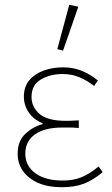

<svg xmlns="http://www.w3.org/2000/svg" viewBox="-20 -772 470 804"><path d="M238 12Q181 12 140 -6Q99 -24 76.5 -55.5Q54 -87 54 -128Q54 -182 86.5 -212Q119 -242 158 -252V-256Q121 -271 100.5 -301Q80 -331 80 -368Q80 -408 102 -435Q124 -462 161.5 -476Q199 -490 244 -490Q288 -490 323.5 -475Q359 -460 390 -435L374 -412Q343 -436 311.5 -449Q280 -462 242 -462Q190 -462 151 -439Q112 -416 112 -366Q112 -324 145.5 -295Q179 -266 256 -266Q270 -266 280.5 -266.5Q291 -267 310 -268V-236Q289 -238 274 -238Q259 -238 242 -238Q166 -238 126 -209Q86 -180 86 -129Q86 -77 128 -46.5Q170 -16 242 -16Q287 -16 320.5 -29.5Q354 -43 393 -75L410 -51Q369 -17 330.5 -2.5Q292 12 238 12ZM244 -560 220 -566 270 -752 308 -744Z"/></svg>

Font: Source Sans 3 Variable
Style: Regular
Weight: 200
Designer: Paul D. Hunt
Foundry: Adobe Systems Incorporated
Version: Version 3.026